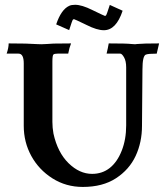

<svg xmlns="http://www.w3.org/2000/svg" viewBox="-20 -756 679 789"><path d="M320.3 12.2Q251 12.2 195.3 -23.2Q139.6 -58.6 108.6 -115.2Q77.6 -171.9 77.6 -238.8V-495.6Q77.6 -535.6 56.2 -535.6H7.3Q15.6 -559.6 15.6 -577.6Q95.2 -577.6 133.3 -574.7Q140.1 -574.2 149.9 -574.2Q163.6 -574.2 173.3 -575.2Q183.1 -576.2 200.2 -576.9Q217.3 -577.6 272 -577.6Q265.1 -561 260.3 -535.6H216.8Q204.1 -535.6 199.7 -532.2Q195.3 -528.8 195.3 -502V-254.9Q195.3 -231.4 199.7 -207Q216.8 -129.4 261.7 -85.4Q306.6 -41.5 358.4 -41.5Q400.4 -41.5 431.2 -65.9Q461.9 -90.3 480.2 -136.7Q498.5 -183.1 498.5 -240.7V-479Q498.5 -505.4 489.7 -520.5Q481 -535.6 474.1 -535.6H418Q421.4 -551.8 422.9 -557.1Q424.3 -562.5 426.8 -577.6Q501 -577.6 519.5 -575.2Q528.8 -574.2 535.2 -574.2Q539.1 -574.2 543.5 -575.2Q568.4 -577.6 633.8 -577.6L624 -535.6Q589.8 -535.6 579.6 -531.7Q565.4 -526.9 565.4 -469.7L563.5 -238.8Q563.5 -171.4 537.4 -115.2Q511.2 -59.1 456.5 -23.4Q401.9 12.2 320.3 12.2ZM406.7 -631.8Q378.4 -631.8 335.9 -653.3Q286.6 -677.2 284.2 -677.2Q281.7 -677.2 279.3 -674.8Q276.9 -672.4 264.2 -632.3L210.9 -655.8Q231.4 -716.8 264.2 -731.9Q272.9 -736.3 288.6 -736.3Q316.4 -736.3 359.4 -714.8Q409.7 -690.4 411.6 -690.4Q413.1 -690.4 415.8 -693.1Q418.5 -695.8 431.2 -735.8L483.9 -711.9Q457.5 -631.8 406.7 -631.8Z"/></svg>

Font: Quaaykop
Style: Bold
Weight: 700
Designer: Tup Wanders
Foundry: Free font, DO NOT SELL
Version: Version 1.00;July 31, 2023;FontCreator 11.5.0.2430 64-bit